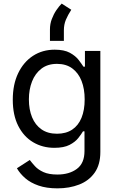

<svg xmlns="http://www.w3.org/2000/svg" viewBox="-20 -828 653 1064"><path d="M298.3 215.8Q237.8 215.8 193.6 200.4Q149.4 185.1 120.1 159.7Q90.8 134.3 73.7 104.5L145 58.6Q156.7 74.2 174.1 93.3Q191.4 112.3 220.9 125.7Q250.5 139.2 298.3 139.2Q363.8 139.2 406 107.9Q448.2 76.7 448.2 9.3V-100.1H439.9Q430.7 -84.5 413.8 -63Q397 -41.5 365.5 -25.1Q334 -8.8 281.2 -8.8Q215.8 -8.8 163.6 -39.8Q111.3 -70.8 81.1 -130.4Q50.8 -189.9 50.8 -275.4Q50.8 -359.9 80.6 -422.1Q110.4 -484.4 162.8 -518.6Q215.3 -552.7 283.2 -552.7Q335.9 -552.7 367.4 -535.4Q398.9 -518.1 416 -495.6Q433.1 -473.1 442.4 -458.5H450.7V-545.9H536.1V14.2Q536.1 84.5 504.4 129.2Q472.7 173.8 418.7 194.8Q364.7 215.8 298.3 215.8ZM295.9 -86.9Q345.7 -86.9 379.9 -109.6Q414.1 -132.3 431.6 -175Q449.2 -217.8 449.2 -277.3Q449.2 -335.4 431.9 -379.6Q414.6 -423.8 380.4 -449Q346.2 -474.1 295.9 -474.1Q244.1 -474.1 209.5 -447.5Q174.8 -420.9 157.5 -376.5Q140.1 -332 140.1 -277.3Q140.1 -221.2 157.7 -178.2Q175.3 -135.3 210 -111.1Q244.6 -86.9 295.9 -86.9ZM256.8 -601.6V-664.6Q256.8 -695.3 267.1 -722.4Q277.3 -749.5 292.2 -771.5Q307.1 -793.5 321.8 -808.1L375 -773.9Q356 -744.6 345 -718.3Q334 -691.9 334 -660.2V-601.6Z"/></svg>

Font: Inter Variable
Style: Regular
Weight: 400
Designer: Rasmus Andersson
Foundry: rsms
Version: Version 4.001;git-9221beed3